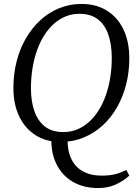

<svg xmlns="http://www.w3.org/2000/svg" viewBox="-20 -705 700 974"><path d="M478 249Q403 249 348 216.5Q293 184 264.5 123.5Q236 63 241 -20H324Q319 49 339 95Q359 141 399.5 163.5Q440 186 495 186Q535 186 563.5 179Q592 172 621 157L636 186Q605 214 566 231.5Q527 249 478 249ZM287 15Q215 15 161.5 -18.5Q108 -52 78 -113.5Q48 -175 48 -259Q48 -329 64 -392.5Q80 -456 110.5 -509Q141 -562 183.5 -601.5Q226 -641 279.5 -663Q333 -685 394 -685Q468 -685 522.5 -651Q577 -617 606.5 -555Q636 -493 636 -409Q636 -340 620 -277Q604 -214 573.5 -160.5Q543 -107 500 -68Q457 -29 403.5 -7Q350 15 287 15ZM301 -35Q338 -35 370.5 -48Q403 -61 430 -85Q457 -109 479 -143Q501 -177 516 -219Q531 -261 539 -309.5Q547 -358 547 -411Q547 -479 529.5 -529.5Q512 -580 476 -607.5Q440 -635 382 -635Q346 -635 313.5 -622Q281 -609 253.5 -584.5Q226 -560 204.5 -526Q183 -492 168 -450Q153 -408 145 -359.5Q137 -311 137 -257Q137 -191 154.5 -141Q172 -91 208 -63Q244 -35 301 -35Z"/></svg>

Font: Source Serif 4
Style: Italic
Weight: 400
Italic angle: -12°
Designer: Frank Grießhammer
Foundry: Adobe Systems Incorporated
Version: Version 4.004;hotconv 1.0.116;makeotfexe 2.5.65601